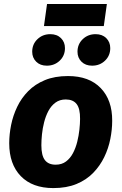

<svg xmlns="http://www.w3.org/2000/svg" viewBox="-20 -933 614 970"><path d="M249.4 17.2Q143.6 17.2 85.1 -43.1Q26.6 -103.4 26.6 -209.3Q26.6 -254.1 36.1 -301.4Q45.6 -348.7 66.7 -393Q87.8 -437.3 122.4 -472.5Q157 -507.7 206.8 -528.2Q256.5 -548.8 323.7 -548.8Q430.2 -548.8 488.8 -488Q547.5 -427.2 546.8 -322.3Q546.8 -278.4 537.3 -230.8Q527.9 -183.2 506.6 -139.2Q485.3 -95.2 450.9 -59.7Q416.5 -24.2 366.6 -3.5Q316.7 17.2 249.4 17.2ZM260.9 -101Q292.1 -101 313.5 -117.1Q334.9 -133.1 348.7 -159.4Q362.5 -185.6 370.1 -216.2Q377.7 -246.9 381.1 -277.5Q384.5 -308.2 384.5 -332.3Q385.1 -384.4 367 -407.5Q349 -430.5 312.2 -430.5Q281.7 -430.5 260 -414.5Q238.3 -398.4 224.4 -372.2Q210.6 -345.9 202.9 -315.3Q195.1 -284.7 192 -254Q189 -223.4 189 -199.3Q189 -147.2 206.9 -124.1Q224.8 -101 260.9 -101ZM216.5 -601.2Q183.1 -601.2 162.9 -621.3Q142.7 -641.3 142.7 -671.7Q142.7 -709.8 169.2 -735.1Q195.6 -760.4 234.3 -760.4Q267.7 -760.4 288 -740.4Q308.2 -720.4 308.2 -689.9Q308.2 -651.8 281.7 -626.5Q255.2 -601.2 216.5 -601.2ZM445.3 -601.2Q411.9 -601.2 391.7 -621.3Q371.5 -641.3 371.5 -671.7Q371.5 -709.8 398 -735.1Q424.4 -760.4 463.2 -760.4Q496.6 -760.4 516.8 -740.4Q537 -720.4 537 -689.9Q537 -651.8 510.5 -626.5Q484.1 -601.2 445.3 -601.2ZM519.9 -912.7 504.4 -801.4H202.1L217.6 -912.7Z"/></svg>

Font: Fira Sans Variable
Style: Italic
Weight: 397
Italic angle: -8°
Designer: Carrois Corporate & Edenspiekermann AG
Foundry: Carrois Corporate GbR & Edenspiekermann AG
Version: Version 4.202